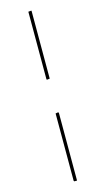

<svg xmlns="http://www.w3.org/2000/svg" viewBox="-156 -839 631 1152"><g transform="rotate(-15 160.0 -263.0)"><path d="M169.9 -368.2 152.8 -366.2 149.9 -369.1V-789.1L168 -791L169.9 -789.1ZM169.9 265.1H152.8L149.9 261.2V-157.2L167 -160.2L169.9 -154.8Z"/></g></svg>

Font: Datalegreya
Style: Dot
Weight: 700
Designer: Figs Lab
Foundry: Figs Lab
Version: Version 1.002;PS 001.002;hotconv 1.0.70;makeotf.lib2.5.58329